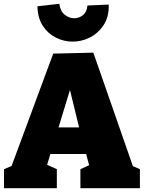

<svg xmlns="http://www.w3.org/2000/svg" viewBox="-20 -990 758 1010"><path d="M279 -100V0H1V-100L41 -117L260 -708L471 -713L679 -116L716 -100V0H403V-100L449 -121L433 -180H245L228 -123ZM288 -320H396L348 -517ZM362 -771Q316 -771 274 -792Q232 -813 205 -854.5Q178 -896 177 -957L292 -970Q297 -931 320.5 -912.5Q344 -894 370 -894Q396 -894 416.5 -910.5Q437 -927 440 -961L552 -966Q554 -903 526 -859.5Q498 -816 454 -793.5Q410 -771 362 -771Z"/></svg>

Font: Bitter Black
Style: Regular
Weight: 900
Designer: Sol Matas, and Bitter project Authors
Foundry: Sol Matas
Version: Version 2.001